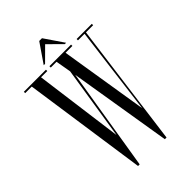

<svg xmlns="http://www.w3.org/2000/svg" viewBox="-248 -921 1011 1011"><g transform="rotate(-45 258.0 -415.0)"><path d="M154 1.5 54 -690H5V-700H169.5V-690H123L189 -194.5L253.5 -604L238.5 -690H195.5V-700H356.5V-690H305.5L384.5 -199L447 -690H398V-700H511V-690H457.5L366 1.5H353.5L259.5 -571.5L166 1.5ZM178 -725 251.5 -832H272L345 -725H335L261.5 -798L188 -725Z"/></g></svg>

Font: Imbue 100pt Light
Style: Regular
Weight: 300
Designer: Tyler Finck
Foundry: Etcetera Type Company
Version: Version 1.102; ttfautohint (v1.8.3)